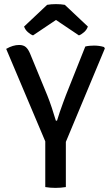

<svg xmlns="http://www.w3.org/2000/svg" viewBox="-20 -909 538 933"><path d="M394.5 -683Q404.5 -685.5 415.5 -686.5Q426.5 -687.5 437 -687.5Q463 -687.5 485.5 -680.5L489.5 -673.5L300 -219.5V0Q288.5 2 275 3Q261.5 4 249.5 4Q238 4 224.2 3Q210.5 2 200 0V-222L10 -671.5Q43 -690.5 73 -690.5Q94 -690.5 106 -679.8Q118 -669 127 -646.5L210 -445Q220.5 -419 231.8 -385.2Q243 -351.5 251.5 -322.5H257Q262.5 -341.5 270.8 -365.5Q279 -389.5 287.2 -411.5Q295.5 -433.5 300.5 -447ZM295 -885.5 407 -780Q401.5 -764 388.2 -752.5Q375 -741 363.5 -737L252 -812L140.5 -737Q129 -741 115.8 -752.5Q102.5 -764 97 -780L209 -885.5Q228.5 -889 252 -889Q275.5 -889 295 -885.5Z"/></svg>

Font: Signika Negative SC
Style: Regular
Weight: 400
Designer: Anna Giedryś
Foundry: Anna Giedryś
Version: Version 2.000; ttfautohint (v1.8.3) -l 8 -r 50 -G 200 -x 9 -